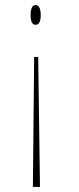

<svg xmlns="http://www.w3.org/2000/svg" viewBox="-20 -562 311 759"><path d="M121 -542C110 -542 101 -533 101 -502C101 -472 110 -464 121 -464C131 -464 141 -472 141 -502C141 -533 131 -542 121 -542ZM131 -337H115L110 177H138Z"/></svg>

Font: Noto Serif Display Thin
Style: Regular
Weight: 100
Designer: Monotype Design Team
Foundry: Monotype Imaging Inc.
Version: Version 2.009